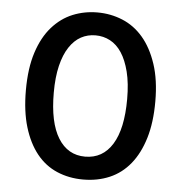

<svg xmlns="http://www.w3.org/2000/svg" viewBox="-48 -667 685 727"><g transform="rotate(5 294.5 -303.5)"><path d="M434 -304Q434 -364 423 -407.5Q412 -451 393.5 -479Q375 -507 349.5 -520.5Q324 -534 294 -534Q264 -534 239 -520.5Q214 -507 195 -478.5Q176 -450 165.5 -406.5Q155 -363 155 -304Q155 -191 191.5 -132Q228 -73 294 -73Q361 -73 397.5 -132Q434 -191 434 -304ZM294 14Q240 14 194.5 -5.5Q149 -25 117 -65Q85 -105 67 -164.5Q49 -224 49 -304Q49 -388 68.5 -448Q88 -508 122 -546.5Q156 -585 200 -603Q244 -621 294 -621Q344 -621 389 -602.5Q434 -584 467.5 -545Q501 -506 521 -446Q541 -386 541 -304Q541 -224 523 -164.5Q505 -105 472.5 -65Q440 -25 394.5 -5.5Q349 14 294 14Z"/></g></svg>

Font: Baloo Chettan 2 Medium
Style: Regular
Weight: 500
Designer: Maithili Shingre, Unnati Kotecha and Ek Type
Foundry: Ek Type
Version: Version 1.640;hotconv 1.0.111;makeotfexe 2.5.65597; ttfautoh